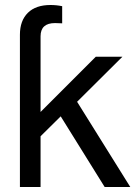

<svg xmlns="http://www.w3.org/2000/svg" viewBox="-20 -752 554 772"><path d="M60.1 0V-612.8Q60.1 -668.9 92.3 -700.7Q124 -731.9 183.1 -731.9Q207 -731.9 230 -727.1V-658.2Q204.6 -659.2 201.2 -659.2Q143.1 -659.2 143.1 -606V-301.8L365.2 -523.9H472.2L290 -342.8L503.9 0H400.9L224.1 -284.2L143.1 -204.1V0Z"/></svg>

Font: Miedinger*
Style: Book
Weight: 400
Version: Version 001.000